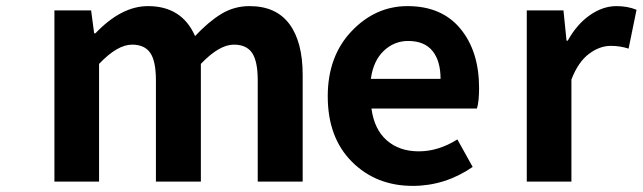

<svg xmlns="http://www.w3.org/2000/svg" viewBox="-20 -594 2102 628"><path d="M158 0V-560H278L288 -485H292Q377 -574 464 -574Q575 -574 618 -476Q662 -523 704 -548.5Q746 -574 796 -574Q883 -574 926.5 -515.5Q970 -457 970 -349V0H823V-331Q823 -394 804.5 -421Q786 -448 745 -448Q697 -448 637 -385V0H490V-331Q490 -394 471.5 -421Q453 -448 412 -448Q364 -448 304 -385V0Z M1330 14Q1210 14 1131 -65Q1052 -144 1052 -279Q1052 -410 1130 -492Q1208 -574 1313 -574Q1425 -574 1486 -500Q1547 -426 1547 -306Q1547 -262 1540 -239H1195Q1204 -171 1245 -135Q1286 -99 1350 -99Q1414 -99 1476 -138L1526 -48Q1436 14 1330 14ZM1193 -336H1421Q1421 -395 1394.5 -427.5Q1368 -460 1315 -460Q1269 -460 1235 -427.5Q1201 -395 1193 -336Z M1703 0V-560H1823L1833 -461H1837Q1867 -515 1909.5 -544.5Q1952 -574 1996 -574Q2033 -574 2062 -562L2036 -435Q2008 -444 1978 -444Q1941 -444 1906 -417.5Q1871 -391 1849 -334V0Z"/></svg>

Font: NotoSansHansBold
Style: Bold
Weight: 700
Designer: Ryoko NISHIZUKA  (kana & ideographs); Paul D. Hunt (Latin, Greek & Cyrillic); Wenlong ZHANG  (bopomofo); Sandoll Communi
Foundry: Adobe Systems Incorporated
Version: Version 1.00;December 8, 2021;FontCreator 13.0.0.2675 64-bit